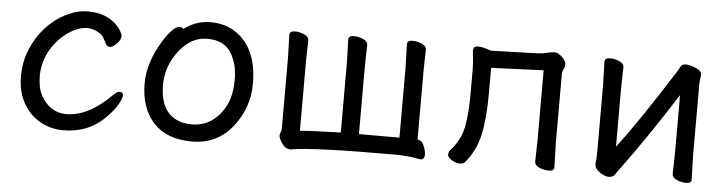

<svg xmlns="http://www.w3.org/2000/svg" viewBox="-38 -645 3110 822"><g transform="rotate(5 1516.5 -234.0)"><path d="M250 24Q196 24 150.5 -1.5Q105 -27 77.5 -75.5Q50 -124 50 -190Q50 -255 73 -309Q96 -363 133.5 -404Q171 -445 218.5 -468.5Q266 -492 311 -492Q355 -492 384 -480Q413 -468 430.5 -451.5Q448 -435 456 -420.5Q464 -406 464 -401Q464 -383 447 -366Q430 -349 419 -349Q407 -349 402 -357Q395 -371 388 -383.5Q381 -396 372 -402Q344 -421 315 -421Q286 -421 253.5 -403.5Q221 -386 193 -356Q130 -286 130 -199Q130 -149 148 -115Q187 -46 257 -46Q351 -46 449 -144Q466 -161 477 -161Q492 -161 492 -146Q492 -135 477.5 -108.5Q463 -82 433 -52Q360 24 250 24Z M797 -49Q844 -49 881 -74.5Q918 -100 940.5 -144.5Q963 -189 963 -258Q963 -326 932 -373Q901 -420 831 -420Q761 -420 710 -353.5Q659 -287 659 -208Q659 -128 695 -88.5Q731 -49 797 -49ZM803 24Q694 24 637 -38.5Q580 -101 580 -207Q580 -289 630 -377Q651 -414 672 -437Q693 -460 707 -460Q720 -460 725 -453Q777 -492 839 -492Q901 -492 946 -462Q1042 -399 1042 -245Q1042 -141 976.5 -58.5Q911 24 803 24Z M1227 21Q1200 21 1183 -12Q1175 -25 1175 -34Q1175 -43 1178.5 -48.5Q1182 -54 1182 -64V-366L1179 -468Q1179 -484 1203 -484Q1221 -484 1241.5 -475.5Q1262 -467 1262 -450L1260 -366V-62Q1297 -66 1435 -70V-368L1432 -470Q1432 -486 1456 -486Q1474 -486 1494.5 -477.5Q1515 -469 1515 -452L1513 -368V-70H1687V-370L1684 -472Q1684 -488 1708 -488Q1726 -488 1746.5 -479.5Q1767 -471 1767 -454L1765 -370V-68Q1783 -68 1792.5 -46Q1802 -24 1802 -7Q1802 15 1783 15Q1748 6 1681 4Q1312 4 1227 21Z M1953 18Q1938 18 1919.5 7Q1901 -4 1901 -15Q1901 -25 1907 -34Q1952 -83 1963 -141.5Q1974 -200 1974 -281V-387Q1974 -417 1971 -438Q1968 -459 1968 -467Q1968 -476 1972 -482Q1976 -488 1991 -488Q2003 -488 2024 -482L2044 -475L2244 -481Q2269 -482 2285.5 -487Q2302 -492 2317 -492Q2332 -492 2349.5 -475.5Q2367 -459 2367 -445Q2367 -432 2361.5 -422.5Q2356 -413 2356 -402V-107L2359 -1Q2359 15 2336 15Q2317 15 2296 6.5Q2275 -2 2275 -19L2277 -107V-411L2052 -402V-291Q2052 -184 2036.5 -113.5Q2021 -43 1975 11Q1969 18 1953 18Z M2594 19Q2576 19 2554.5 3.5Q2533 -12 2533 -29V-31Q2536 -58 2536 -86V-364L2533 -471Q2533 -487 2557 -487Q2575 -487 2595.5 -478.5Q2616 -470 2616 -453L2614 -364V-112Q2707 -234 2849 -459Q2854 -467 2859.5 -478Q2865 -489 2881 -489Q2893 -489 2909 -484Q2950 -471 2950 -452L2946 -415V-106L2949 0Q2949 16 2926 16Q2907 16 2886.5 7.5Q2866 -1 2866 -18L2868 -106V-356Q2745 -163 2640 -21Q2630 -9 2621.5 5Q2613 19 2594 19Z"/></g></svg>

Font: LXGW WenKai Medium
Style: Regular
Weight: 500
Designer: LXGW / Fontworks Inc.
Foundry: LXGW / Fontworks Inc.
Version: Version 1.501; October 10, 2024